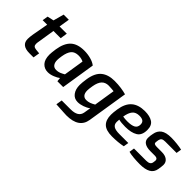

<svg xmlns="http://www.w3.org/2000/svg" viewBox="27 -1502 2554 2554"><g transform="rotate(45 1304.5 -224.5)"><path d="M124 -119Q124 -156 133 -210L174 -436H89L102 -516L193 -536L234 -686H331L307 -536H443L428 -436H292L256 -209Q249 -174 249 -152Q249 -125 262.5 -112.5Q276 -100 306 -97L368 -91L353 0H276Q124 0 124 -119Z M476 -177Q476 -209 487 -286Q508 -418 574.5 -480Q641 -542 768 -542Q832 -542 892 -525.5Q952 -509 987 -480L911 0H802L796 -55Q770 -34 720.5 -14Q671 6 626 6Q560 6 518 -39.5Q476 -85 476 -177ZM808 -136 853 -421Q840 -429 815 -435.5Q790 -442 762 -442Q691 -442 656.5 -402Q622 -362 608 -276Q600 -225 600 -199Q600 -150 621.5 -122Q643 -94 684 -94Q718 -94 746 -105Q774 -116 808 -136Z M1009 226 1023 140H1189Q1333 140 1349 41L1365 -55Q1330 -28 1280.5 -11Q1231 6 1188 6Q1122 6 1084 -44.5Q1046 -95 1046 -175Q1046 -219 1058 -297Q1079 -428 1149 -485Q1219 -542 1337 -542Q1404 -542 1462 -533.5Q1520 -525 1561 -513L1470 60Q1442 237 1207 237Q1178 237 1147 234ZM1377 -136 1424 -435Q1415 -436 1384 -439Q1353 -442 1326 -442Q1265 -442 1229 -404Q1193 -366 1179 -283Q1169 -224 1169 -196Q1169 -145 1190.5 -119.5Q1212 -94 1249 -94Q1282 -94 1311.5 -104.5Q1341 -115 1377 -136Z M1620 -190Q1620 -230 1630 -296Q1649 -423 1717.5 -483Q1786 -543 1907 -543Q1999 -543 2053 -508.5Q2107 -474 2107 -388Q2107 -286 2043 -247.5Q1979 -209 1869 -209Q1793 -209 1745 -221Q1742 -199 1742 -176Q1742 -129 1775 -107.5Q1808 -86 1882 -86H2050L2038 -13Q1945 6 1834 6Q1721 6 1670.5 -43Q1620 -92 1620 -190ZM1992 -375Q1992 -413 1969 -430.5Q1946 -448 1899 -448Q1832 -448 1799 -408Q1766 -368 1753 -287Q1792 -280 1835 -280Q1915 -280 1953.5 -301.5Q1992 -323 1992 -375Z M2144 -15 2155 -88H2385Q2458 -88 2466 -138L2470 -166L2471 -178Q2471 -217 2420 -217H2333Q2264 -217 2225 -242.5Q2186 -268 2186 -319Q2186 -347 2189 -364L2196 -403Q2207 -470 2255.5 -506Q2304 -542 2406 -542Q2453 -542 2513 -535.5Q2573 -529 2609 -520L2597 -447H2383Q2346 -447 2329 -435Q2312 -423 2306 -395L2303 -374Q2300 -358 2300 -349Q2300 -332 2313 -324.5Q2326 -317 2357 -317H2451Q2513 -317 2550 -289Q2587 -261 2587 -212Q2587 -194 2584 -173L2577 -125Q2566 -56 2510.5 -25Q2455 6 2358 6Q2296 6 2237 0.5Q2178 -5 2144 -15Z"/></g></svg>

Font: Exo SemiBold
Style: Italic
Weight: 600
Italic angle: -9°
Designer: Natanael Gama
Foundry: Natanael Gama
Version: Version 1.500; ttfautohint (v1.6)